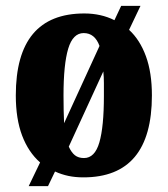

<svg xmlns="http://www.w3.org/2000/svg" viewBox="-20 -596 573 656"><path d="M117 -41Q77 -76 55.5 -133Q34 -190 34 -270Q34 -550 268 -550Q325 -550 371 -527L394 -576H460L421 -494Q458 -460 478.5 -404Q499 -348 499 -270Q499 10 265 10Q237 10 213.5 5Q190 0 168 -10L144 40H78ZM320 -439Q304 -483 266 -483Q229 -483 213 -429.5Q197 -376 197 -270Q197 -243 197.5 -219Q198 -195 199 -175ZM267 -56Q304 -56 319.5 -109.5Q335 -163 335 -268Q335 -291 335 -312Q335 -333 333 -352L215 -95Q224 -75 236 -65.5Q248 -56 267 -56Z"/></svg>

Font: Noto Serif Tamil ExtraCondensed Black
Style: Regular
Weight: 900
Width: 2
Designer: Indian Type Foundry, Tom Grace, and the Monotype Design Team
Foundry: Monotype Imaging Inc.
Version: Version 2.004; ttfautohint (v1.8.4.7-5d5b)